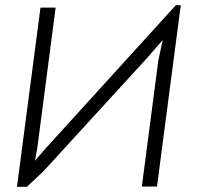

<svg xmlns="http://www.w3.org/2000/svg" viewBox="-20 -714 770 735"><path d="M581 0H523L586 -482L603 -561L544 -493L145 -57L83 1H45L135 -685H193L123 -149L114 -99L153 -144L653 -694H672Z"/></svg>

Font: Bellota Text
Style: Italic
Weight: 400
Italic angle: -7.5°
Designer: Kemie Guaida
Foundry: Kemie Guaida
Version: Version 4.001